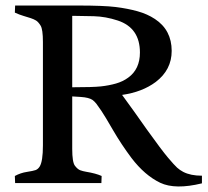

<svg xmlns="http://www.w3.org/2000/svg" viewBox="-20 -656 744 688"><path d="M703.6 1Q607.9 24.4 554.2 -1Q498.5 -27.8 451.2 -89.8Q414.6 -138.7 385 -189.7Q355.5 -240.7 343.5 -258.5Q331.5 -276.4 325.2 -284.4Q318.8 -292.5 311.5 -297.9Q298.8 -306.6 269.5 -308.6L238.8 -310.5V-122.6Q238.8 -74.7 248.5 -62Q258.3 -49.3 267.6 -45.9Q276.9 -42.5 288.6 -40.5Q323.7 -34.7 344.2 -25.4L343.3 0H34.2L33.2 -25.4Q53.7 -36.6 76.4 -40Q99.1 -43.5 107.7 -46.6Q116.2 -49.8 122.1 -59.1Q133.8 -77.6 133.8 -135.3V-505.4Q133.8 -550.8 125.5 -564.2Q117.2 -577.6 109.1 -582.5Q101.1 -587.4 89.8 -591.1Q78.6 -594.7 64.5 -598.9Q50.3 -603 33.2 -610.8L34.2 -636.2H259.3Q351.1 -636.2 394.3 -630.9Q437.5 -625.5 472.7 -615.7Q507.8 -606 535.2 -587.9Q595.2 -548.3 595.2 -473.6Q595.2 -405.8 538.1 -362.3Q489.7 -326.2 417.5 -315.9Q439.5 -286.1 461.7 -254.9Q483.9 -223.6 505.9 -192.4Q559.1 -118.2 582 -91.1Q605 -64 614.7 -55.2Q624.5 -46.4 636.7 -40Q663.1 -26.4 703.6 -26.4ZM238.8 -343.3Q312.5 -343.3 341.6 -346.4Q370.6 -349.6 395.5 -356.7Q420.4 -363.8 439.5 -377.9Q481.4 -408.2 481.4 -467.8Q481.4 -556.2 401.9 -582.5Q358.9 -596.7 316.4 -597.9Q273.9 -599.1 249.5 -599.1H238.8Z"/></svg>

Font: RadleyRegular
Style: Regular
Weight: 400
Designer: vernon adams
Foundry: vernon adams
Version: Version 1.000;PS 001.001;hotconv 1.0.56